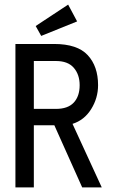

<svg xmlns="http://www.w3.org/2000/svg" viewBox="-20 -814 490 834"><path d="M47 0V-623H215Q316 -623 361 -574.5Q406 -526 406 -444Q406 -388 376 -340Q346 -292 295 -276L422 0H337L216 -270H127V0ZM127 -341H223Q275 -341 300.5 -368.5Q326 -396 326 -444Q326 -490 300.5 -519.5Q275 -549 223 -549H127ZM159 -658 135 -701 276 -794 315 -721Z"/></svg>

Font: Inconsolata SemiCondensed Medium
Style: Regular
Weight: 500
Width: 4
Monospace: yes
Designer: Raph Levien, Cyreal, Brenton Simpson
Foundry: Raph Levien, Cyreal, Google
Version: Version 3.001; ttfautohint (v1.8.2.53-6de2)